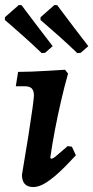

<svg xmlns="http://www.w3.org/2000/svg" viewBox="-36 -743 377 775"><path d="M170.4 -102.3Q177 -102.3 188.1 -111.3Q199.2 -120.3 237.2 -153.2L254.2 -150.9L270.3 -116.1Q228.1 -70.2 196.6 -41.9Q165 -13.7 141.5 -0.9Q118 12 98.8 12Q52.6 12 52.6 -37.4Q67.6 -125.3 78.4 -193.9Q89.2 -262.5 95.1 -305.4Q100.9 -348.3 100.9 -357Q100.9 -377.3 92.1 -386.1Q83.2 -394.9 62.9 -394.9H27.8L37 -452.8Q59.8 -452.8 92.2 -454Q124.6 -455.2 160 -457.4Q195.4 -459.6 226.5 -461.5L238.7 -445.9Q224.9 -397.8 210.9 -337.6Q196.9 -277.4 185.4 -216.9Q174 -156.5 166.9 -105.9ZM276.1 -528.6Q239.4 -563.8 205.2 -594.3Q171.1 -624.7 149.2 -643.5Q127.4 -662.2 127.4 -662.2L127.7 -673.5L183.6 -722.7L194.9 -722.1Q194.9 -722.1 213.7 -697Q232.5 -672 261.3 -633.8Q290.2 -595.7 320.5 -556.7L289.6 -529.7ZM132.3 -528.6Q95.6 -563.8 61.4 -594.3Q27.3 -624.7 5.5 -643.5Q-16.4 -662.2 -16.4 -662.2L-16.1 -673.5L39.9 -722.7L51.1 -722.1Q51.1 -722.1 69.9 -697Q88.7 -672 117.6 -633.8Q146.4 -595.7 176.7 -556.7L145.8 -529.7Z"/></svg>

Font: Alegreya
Style: Italic
Weight: 400
Italic angle: -7°
Designer: Juan Pablo del Peral
Foundry: Huerta Tipografica
Version: Version 2.009